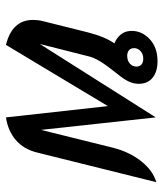

<svg xmlns="http://www.w3.org/2000/svg" viewBox="28 -572 550 646"><g transform="rotate(90 303.0 -249.0)"><path d="M593 -500 493 -98Q482 -54 451.5 -27.5Q421 -1 375 6L337 -337L131 6Q47 -15 47 -85Q47 -102 51 -118L89 -270Q104 -328 126 -359Q108 -366 96 -380.5Q84 -395 84 -417Q84 -452 112 -478Q140 -504 186 -504Q221 -504 241.5 -487.5Q262 -471 262 -441Q262 -424 254.5 -407.5Q247 -391 228 -368Q200 -333 186.5 -311Q173 -289 169 -270L128 -108L375 -498L417 -112L477 -354Q491 -409 522 -448.5Q553 -488 593 -500ZM142 -425Q142 -414 149 -408Q156 -402 168 -402Q184 -402 194 -411Q204 -420 204 -433Q204 -444 197 -450Q190 -456 178 -456Q162 -456 152 -447Q142 -438 142 -425Z"/></g></svg>

Font: Srisakdi
Style: Bold
Weight: 700
Designer: Cadson Demak Co.,Ltd.
Foundry: Cadson Demak Co.,Ltd.
Version: Version 1.000